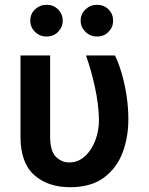

<svg xmlns="http://www.w3.org/2000/svg" viewBox="-20 -780 628 810"><path d="M66.4 -545.9H191.4V-204.6Q191.4 -142.6 215.8 -118.7Q240.2 -94.7 271.5 -94.7Q309.6 -94.7 337.9 -120.4Q366.2 -146 382.1 -187.7Q397.9 -229.5 397.5 -277.3Q396 -340.8 380.4 -412.8Q364.7 -484.9 342.8 -545.9H464.8Q480 -516.1 492.9 -472.2Q505.9 -428.2 513.7 -377.9Q521.5 -327.6 521.5 -277.3Q521.5 -198.7 496.1 -133.5Q470.7 -68.4 416.5 -29.3Q362.3 9.8 275.4 9.8Q181.6 9.8 123.8 -42Q65.9 -93.8 66.4 -206.1ZM176.8 -626Q148.4 -625.5 127.9 -645.5Q107.4 -665.5 107.9 -692.4Q107.4 -721.2 127.9 -740.5Q148.4 -759.8 176.8 -759.8Q205.1 -759.8 224.9 -740.5Q244.6 -721.2 244.6 -692.4Q244.6 -665.5 224.9 -645.5Q205.1 -625.5 176.8 -626ZM389.2 -626Q361.3 -625.5 340.8 -645.5Q320.3 -665.5 320.3 -692.4Q320.3 -721.2 340.8 -740.5Q361.3 -759.8 389.2 -759.8Q418 -759.8 437.7 -740.5Q457.5 -721.2 457 -692.4Q457.5 -665.5 437.7 -645.5Q418 -625.5 389.2 -626Z"/></svg>

Font: Inter Semi Bold
Style: Regular
Weight: 600
Designer: Rasmus Andersson
Foundry: rsms
Version: Version 4.000;git-e0f93cc